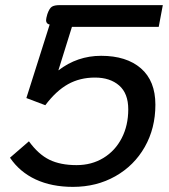

<svg xmlns="http://www.w3.org/2000/svg" viewBox="-20 -720 660 750"><path d="M19 -104 93 -168Q130 -117 173 -96Q216 -75 279 -75Q338 -75 384 -103Q430 -131 455.5 -180.5Q481 -230 481 -293Q481 -355 445.5 -386Q410 -417 351 -417Q292 -417 245.5 -391Q199 -365 157 -309L83 -337L174 -624Q160 -627 160 -641Q160 -648 165 -665Q173 -688 183 -694Q193 -700 213 -700H616L600 -615H261L208 -445Q282 -502 375 -502Q474 -502 530.5 -453Q587 -404 587 -311Q587 -219 545.5 -146Q504 -73 430.5 -31.5Q357 10 265 10Q182 10 119.5 -19Q57 -48 19 -104Z"/></svg>

Font: Niramit Medium
Style: Italic
Weight: 500
Italic angle: -10°
Designer: Katatrad Aksorn Co.,Ltd.
Foundry: Cadson Demak Co.,Ltd.
Version: Version 1.000; ttfautohint (v1.6)